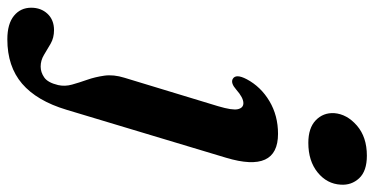

<svg xmlns="http://www.w3.org/2000/svg" viewBox="-380 -488 995 510"><g transform="rotate(90 117.0 -232.5)"><path d="M241 -554.5Q201.5 -554.5 181 -574.2Q160.5 -594 162 -623Q164.5 -657 195 -683.5Q225.5 -710 275 -710Q316 -710 335 -689.5Q354 -669 352 -640.5Q350 -604 319.5 -579.2Q289 -554.5 241 -554.5ZM280.5 -336 153 88Q129.5 166.5 83.8 205.8Q38 245 -34 245Q-75 245 -96.5 227.5Q-118 210 -118 181.5Q-118 155.5 -101.8 138.2Q-85.5 121 -58.5 121Q-38 121 -22.5 130Q-7 139 7.5 147.8Q22 156.5 38.5 156.5Q53.5 156.5 67.2 147Q81 137.5 87.5 110Q91.5 92 86.2 73.2Q81 54.5 73.5 33.2Q66 12 62.5 -12.5Q59 -37 68 -66L143.5 -314.5Q155 -353 151.5 -367.5Q148 -382 135.5 -382Q121 -382 99.5 -363Q82.5 -348 71.5 -353.5Q56.5 -361.5 72 -391Q92 -428.5 130.2 -451.2Q168.5 -474 217 -474Q322 -474 280.5 -336Z"/></g></svg>

Font: Fraunces 9pt SemiBold
Style: Italic
Weight: 600
Italic angle: -16°
Version: Version 1.000;[b76b70a41]